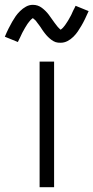

<svg xmlns="http://www.w3.org/2000/svg" viewBox="-75 -775 387 795"><path d="M89 0V-520H149V0ZM176 -598Q170 -598 165 -598.5Q160 -599 155.5 -600.5Q151 -602 146.5 -604.5Q142 -607 138 -610Q134 -613 130.5 -616Q127 -619 123.5 -622.5Q120 -626 116.5 -630Q113 -634 110 -638Q107 -642 104 -646Q101 -650 98.5 -654Q96 -658 93 -662.5Q90 -667 86.5 -671.5Q83 -676 80 -680Q77 -684 74.5 -687.5Q72 -691 67.5 -694.5Q63 -698 61 -700Q60 -699 57 -697Q54 -695 51.5 -692Q49 -689 46.5 -686Q44 -683 42.5 -681Q41 -679 39.5 -677Q38 -675 36.5 -672.5Q35 -670 33.5 -667.5Q32 -665 30 -662Q28 -659 26.5 -656Q25 -653 23 -649.5Q21 -646 19 -642.5Q17 -639 15.5 -635.5Q14 -632 12 -628Q10 -624 8 -619.5Q6 -615 3.5 -610.5Q1 -606 -1 -601L-55 -623Q-47 -642 -39.5 -657Q-32 -672 -24.5 -685Q-17 -698 -10 -708Q-3 -718 8 -729Q19 -740 32.5 -747.5Q46 -755 61 -755Q82 -755 98.5 -742.5Q115 -730 127 -714Q139 -698 151 -680.5Q163 -663 176 -652Q177 -653 180 -655Q183 -657 185.5 -660Q188 -663 190.5 -666Q193 -669 194.5 -671Q196 -673 197.5 -675.5Q199 -678 200.5 -680Q202 -682 203.5 -684.5Q205 -687 207 -690Q209 -693 210.5 -696Q212 -699 214 -702.5Q216 -706 218 -709.5Q220 -713 221.5 -716.5Q223 -720 225 -724.5Q227 -729 229 -733Q231 -737 233.5 -741.5Q236 -746 238 -751L292 -729Q284 -711 276.5 -695.5Q269 -680 261.5 -667.5Q254 -655 247 -644.5Q240 -634 229 -623Q218 -612 204.5 -605Q191 -598 176 -598Z"/></svg>

Font: Iosevka QP Light
Style: Regular
Weight: 300
Designer: Belleve Invis
Foundry: Belleve Invis
Version: Version 20.0.0; ttfautohint (v1.8.4)